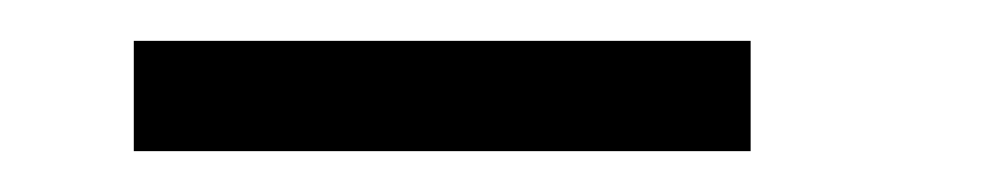

<svg xmlns="http://www.w3.org/2000/svg" viewBox="-20 -720 484 94"><path d="M45.5 -700H347.5V-646H45.5Z"/></svg>

Font: Big Shoulders Text Thin
Style: Bold
Weight: 700
Version: Version 2.002